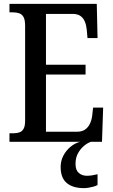

<svg xmlns="http://www.w3.org/2000/svg" viewBox="-20 -734 586 994"><path d="M29 0V-44H49Q68 -44 81.5 -49Q95 -54 102.5 -68Q110 -82 110 -108V-601Q110 -631 102 -645.5Q94 -660 80 -665Q66 -670 49 -670H29V-714H481L485 -537H433L429 -581Q427 -603 419.5 -621.5Q412 -640 397 -651Q382 -662 356 -662H218V-399H423V-348H218V-52H378Q404 -52 420 -63Q436 -74 445 -92.5Q454 -111 457 -133L462 -177H514L508 0ZM415 240Q357 240 325.5 213.5Q294 187 294 130Q294 99 308 72Q322 45 345 26Q368 7 395 0H451Q433 6 414.5 21.5Q396 37 383.5 60Q371 83 371 115Q371 147 388 161.5Q405 176 430 176Q442 176 455.5 174Q469 172 485 168V224Q476 229 463 232.5Q450 236 437.5 238Q425 240 415 240Z"/></svg>

Font: Noto Serif Khmer Condensed Medium
Style: Regular
Weight: 500
Width: 3
Designer: Danh Hong and the Monotype Design Team
Foundry: Monotype Imaging Inc.
Version: Version 2.004